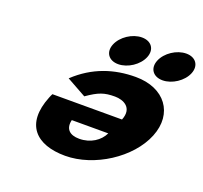

<svg xmlns="http://www.w3.org/2000/svg" viewBox="-130 -895 1122 1061"><g transform="rotate(20 431.5 -365.0)"><path d="M531.3 -745C475.2 -745 413.5 -704 392.9 -653C372.3 -602 400.9 -561 457 -561C513.1 -561 574.7 -602 595.3 -653C615.9 -704 587.4 -745 531.3 -745ZM792 -745C735.9 -745 674.2 -704 653.6 -653C633 -602 661.6 -561 717.7 -561C773.8 -561 835.4 -602 856 -653C876.6 -704 848.1 -745 792 -745ZM172.8 -281C169.3 -275 164.8 -264 162 -257C89.3 -77 183 15 354.6 15C525.1 15 714.1 -107 774.7 -257C834.9 -406 744.5 -528 574 -528C448.6 -528 330.2 -491 227.2 -394L342.2 -330C408.1 -376 440 -387 502.7 -387C552.2 -387 613.9 -360 582 -281ZM536.9 -183C514.6 -136 462.7 -100 395.6 -100C338.4 -100 309.4 -129 322.4 -183Z"/></g></svg>

Font: Hussar
Style: BdWideOblFour
Weight: 700
Foundry: Cannot Into Space Fonts
Version: Version 2.00